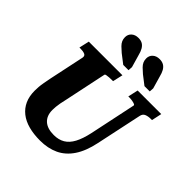

<svg xmlns="http://www.w3.org/2000/svg" viewBox="-258 -1146 1336 1336"><g transform="rotate(45 410.0 -478.0)"><path d="M282 -316Q275 -287 271 -265Q267 -243 265.5 -226.5Q264 -210 264 -195Q264 -166 272.5 -144.5Q281 -123 297.5 -108Q314 -93 338 -85.5Q362 -78 394 -78Q441 -78 475 -98Q509 -118 532 -161Q555 -204 570 -273L642 -615Q644 -622 634.5 -626Q625 -630 610.5 -632.5Q596 -635 582 -635H571L588 -710H820L804 -635H793Q766 -635 747 -627Q728 -619 723 -595L651 -256Q631 -160 590.5 -99.5Q550 -39 490.5 -11Q431 17 353 17Q291 17 240.5 3.5Q190 -10 154.5 -38Q119 -66 100.5 -107Q82 -148 82 -203Q82 -221 83.5 -240.5Q85 -260 89.5 -284.5Q94 -309 100 -340L155 -600Q159 -621 143 -628Q127 -635 101 -635H90L107 -710H438L421 -635H411Q398 -635 383 -634Q368 -633 358 -631Q348 -629 347 -625ZM419 -887 445 -797 443 -765H391L325 -816Q304 -834 290 -848Q276 -862 269.5 -877Q263 -892 263 -910Q263 -938 282.5 -955.5Q302 -973 333 -973Q358 -973 374 -963.5Q390 -954 401 -935Q412 -916 419 -887ZM628 -887 654 -797 652 -765H600L534 -816Q513 -834 499 -848Q485 -862 478.5 -877Q472 -892 472 -910Q472 -938 491.5 -955.5Q511 -973 542 -973Q566 -973 582.5 -963.5Q599 -954 610 -935Q621 -916 628 -887Z"/></g></svg>

Font: Roboto Serif
Style: Bold Italic
Weight: 700
Italic angle: -10°
Designer: Greg Gazdowicz
Foundry: Commercial Type
Version: Version 1.008